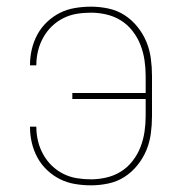

<svg xmlns="http://www.w3.org/2000/svg" viewBox="-20 -548 540 576"><path d="M253 8Q229 8 205 4Q181 0 160 -10.5Q139 -21 121.5 -37.5Q104 -54 92.5 -75Q81 -96 75.5 -119.5Q70 -143 70 -167Q70 -167 70 -167.5Q70 -168 70 -168H89Q89 -168 89 -167.5Q89 -167 89 -167Q89 -146 94 -125Q99 -104 109.5 -85Q120 -66 135.5 -51Q151 -36 170 -26.5Q189 -17 210 -13.5Q231 -10 253 -10Q276 -10 299.5 -15.5Q323 -21 343 -33.5Q363 -46 378 -65.5Q393 -85 401.5 -107Q410 -129 413.5 -152.5Q417 -176 417 -200V-251H197V-269H417V-320Q417 -344 413.5 -367.5Q410 -391 401.5 -413Q393 -435 378 -454.5Q363 -474 343 -486.5Q323 -499 299.5 -504.5Q276 -510 253 -510Q231 -510 210 -506.5Q189 -503 170 -493.5Q151 -484 135.5 -469Q120 -454 109.5 -435Q99 -416 94 -395Q89 -374 89 -353Q89 -353 89 -352.5Q89 -352 89 -352H70Q70 -352 70 -352.5Q70 -353 70 -353Q70 -377 75.5 -400.5Q81 -424 92.5 -445Q104 -466 121.5 -482.5Q139 -499 160 -509.5Q181 -520 205 -524Q229 -528 253 -528Q279 -528 305 -522.5Q331 -517 353 -503Q375 -489 392 -468Q409 -447 419 -423Q429 -399 432.5 -372.5Q436 -346 436 -320V-200Q436 -174 432.5 -147.5Q429 -121 419 -97Q409 -73 392 -52Q375 -31 353 -17Q331 -3 305 2.5Q279 8 253 8Z"/></svg>

Font: Zed Mono Thin
Style: Regular
Weight: 100
Monospace: yes
Designer: Belleve Invis
Foundry: Belleve Invis
Version: Version 1.0.0; ttfautohint (v1.8.4)